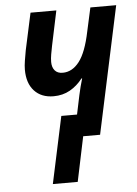

<svg xmlns="http://www.w3.org/2000/svg" viewBox="-53 -583 583 815"><g transform="rotate(-5 239.0 -175.5)"><path d="M139 191 200 -94H267L284 -175Q292 -212 302 -245H299Q276 -215 245 -197.5Q214 -180 175 -180Q123 -180 93 -212.5Q63 -245 63 -303Q63 -320 66.5 -341.5Q70 -363 74 -385L108 -542H218L187 -395Q183 -375 180 -358Q177 -341 177 -326Q177 -303 188.5 -289.5Q200 -276 222 -276Q263 -276 293 -315Q323 -354 341 -442L363 -542H473L357 0H285L245 191Z"/></g></svg>

Font: Noto Sans Condensed SemiBold
Style: Italic
Weight: 600
Width: 3
Italic angle: -12°
Designer: Monotype Design Team
Foundry: Monotype Imaging Inc.
Version: Version 2.013; ttfautohint (v1.8.4.7-5d5b)